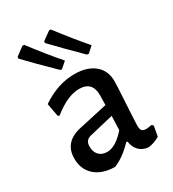

<svg xmlns="http://www.w3.org/2000/svg" viewBox="-175 -807 821 911"><g transform="rotate(-30 235.0 -351.0)"><path d="M231 -548 198 -519 189 -521Q91 -617 44 -667L46 -676L92 -710L101 -709Q171 -617 231 -548ZM377 -548 345 -519 335 -521Q250 -605 191 -667V-676L238 -710L247 -709Q317 -617 377 -548ZM237 -470Q306 -470 346 -437Q386 -404 386 -345Q386 -327 380 -226Q374 -125 374 -108Q374 -89 380.5 -81.5Q387 -74 403 -74Q413 -74 433 -78L442 -71L432 -15Q403 3 369 7Q338 4 319 -15.5Q300 -35 296 -67H289Q238 -13 185 8Q116 7 76.5 -28Q37 -63 37 -123Q37 -212 134 -234L292 -269L293 -323Q293 -398 221 -398Q157 -398 78 -334L70 -339L57 -410Q145 -470 237 -470ZM292 -210 162 -179Q128 -172 128 -136Q128 -106 144.5 -89Q161 -72 189 -72Q236 -72 289 -133Z"/></g></svg>

Font: Alegreya Sans Medium
Style: Regular
Weight: 500
Designer: Juan Pablo del Peral
Foundry: Huerta Tipografica
Version: Version 2.007